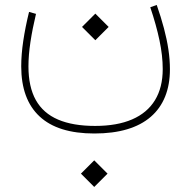

<svg xmlns="http://www.w3.org/2000/svg" viewBox="-20 -283 765 768"><path d="M303.7 411.6 356.9 464.8 410.2 411.6 356.9 358.4ZM308.1 -175.3 361.3 -122.1 414.6 -175.3 361.3 -228.5ZM581.1 -253.9Q605 -183.1 617.9 -121.8Q630.9 -60.5 630.9 -6.8Q630.9 66.9 599.9 117.7Q568.8 168.5 508.5 194.6Q448.2 220.7 360.4 220.7Q271.5 220.7 212.2 195.3Q152.8 169.9 123.3 117.2Q93.8 64.5 93.8 -17.6Q93.8 -62 101.8 -115.2Q109.9 -168.5 124 -227.5L96.2 -235.4Q81.1 -173.8 73 -119.1Q64.9 -64.5 64.9 -17.6Q64.9 114.3 138.2 182.6Q211.4 251 357.4 251Q432.1 251 488.5 234.1Q544.9 217.3 583 184.3Q621.1 151.4 640.4 103.5Q659.7 55.7 659.7 -5.9Q659.7 -44.4 653.6 -85.2Q647.5 -126 635.7 -170.2Q624 -214.4 606.9 -263.2Z"/></svg>

Font: Estedad-FD-VF Thin
Style: Regular
Weight: 100
Designer: Amin Abedi
Version: Version 5.0